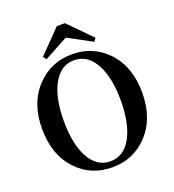

<svg xmlns="http://www.w3.org/2000/svg" viewBox="-170 -1095 1126 1245"><g transform="rotate(-20 393.0 -473.0)"><path d="M393 19C489 19 569 -15 634 -82C703 -154 738 -250 738 -371C738 -492 703 -589 634 -660C569 -727 489 -760 394 -760C298 -760 217 -726 152 -659C82 -587 47 -491 47 -371C47 -249 82 -152 152 -80C216 -14 296 19 393 19ZM245 -123C213 -185 197 -268 197 -371C197 -473 213 -555 245 -617C280 -685 329 -719 393 -719C457 -719 507 -685 542 -617C574 -554 590 -472 590 -371C590 -268 574 -186 542 -123C507 -56 457 -22 393 -22C329 -22 280 -56 245 -123ZM394 -875 559 -786 575 -808 421 -965H365L212 -808L229 -786Z"/></g></svg>

Font: AllPunType Bold
Style: Regular
Weight: 700
Version: 1.0